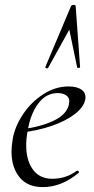

<svg xmlns="http://www.w3.org/2000/svg" viewBox="-20 -752 383 784"><path d="M27 -133Q27 -155 32 -185Q41 -236 74 -285.5Q107 -335 156.5 -367Q206 -399 260 -399Q296 -399 314.5 -384.5Q333 -370 328 -345Q322 -314 284.5 -285.5Q247 -257 189.5 -237.5Q132 -218 68 -211L70 -224Q150 -235 201 -260Q252 -285 261 -324Q263 -334 263 -338Q263 -355 249 -363.5Q235 -372 216 -372Q168 -372 136 -329Q104 -286 93 -218Q87 -187 87 -159Q87 -97 114.5 -59.5Q142 -22 193 -22Q250 -22 294 -55H296Q299 -55 301.5 -52Q304 -49 301 -46Q231 12 155 12Q92 12 59.5 -28.5Q27 -69 27 -133ZM295 -477 263 -631 176 -474Q175 -473 173 -473Q170 -473 167 -474.5Q164 -476 165 -478L270 -727Q273 -732 281 -732Q289 -732 289 -727L307 -478Q307 -475 301 -474.5Q295 -474 295 -477Z"/></svg>

Font: Cormorant Infant
Style: Italic
Weight: 400
Italic angle: -10°
Designer: Christian Thalmann (Catharsis Fonts)
Foundry: Catharsis Fonts
Version: Version 4.000